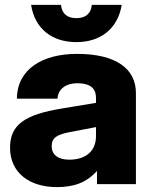

<svg xmlns="http://www.w3.org/2000/svg" viewBox="-20 -752 609 784"><path d="M376 0H535V-372C535 -470 456 -532 294 -532C154 -532 50 -470 49 -349H215C216 -384 244 -412 296 -412C358 -412 372 -383 372 -352V-332L233 -309C80 -284 21 -242 21 -149C21 -45 102 12 212 12C280 12 332 -5 376 -54ZM107 -732C122 -635 192 -580 292 -580C391 -580 461 -635 477 -732H355C351 -696 330 -678 292 -678C254 -678 233 -696 229 -732ZM191 -155C191 -191 215 -203 267 -213L372 -233V-197C372 -127 321 -100 263 -100C216 -100 191 -121 191 -155Z"/></svg>

Font: Aspekta 800
Style: Regular
Weight: 800
Designer: Ivo Dolenc
Version: Version 2.000